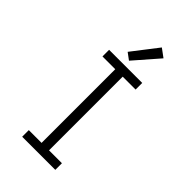

<svg xmlns="http://www.w3.org/2000/svg" viewBox="-286 -1058 1148 1148"><g transform="rotate(45 287.5 -484.0)"><path d="M148 0V-56H256V-679H148V-735H428V-679H319V-56H428V0ZM278 -773 235 -805 361 -968 414 -929Z"/></g></svg>

Font: Jozsika Light
Style: Regular
Weight: 300
Monospace: yes
Designer: Belleve Invis
Foundry: Belleve Invis
Version: 2.1.0